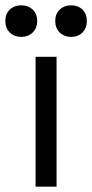

<svg xmlns="http://www.w3.org/2000/svg" viewBox="-51 -703 347 723"><path d="M83 0V-489H162V0ZM216 -564Q191 -564 174 -580.5Q157 -597 157 -624Q157 -651 174 -667Q191 -683 216 -683Q243 -683 259.5 -667Q276 -651 276 -624Q276 -597 259.5 -580.5Q243 -564 216 -564ZM29 -564Q3 -564 -14 -580.5Q-31 -597 -31 -624Q-31 -651 -14 -667Q3 -683 29 -683Q55 -683 72 -667Q89 -651 89 -624Q89 -597 72 -580.5Q55 -564 29 -564Z"/></svg>

Font: Space Grotesk
Style: Regular
Weight: 400
Designer: Florian Karsten
Foundry: Florian Karsten
Version: Version 2.000